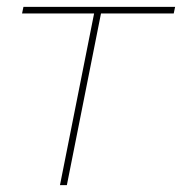

<svg xmlns="http://www.w3.org/2000/svg" viewBox="-20 -537 528 557"><path d="M154 0 253 -498H44L48 -517H488L484 -498H273L174 0Z"/></svg>

Font: Montserrat Thin
Style: Italic
Weight: 100
Italic angle: -11.3°
Designer: Julieta Ulanovsky
Foundry: Julieta Ulanovsky
Version: Version 9.000; ttfautohint (v1.8.4.7-5d5b)